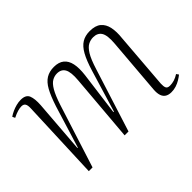

<svg xmlns="http://www.w3.org/2000/svg" viewBox="-98 -762 1016 1016"><g transform="rotate(-45 410.5 -254.0)"><path d="M402 -379Q407 -437 393.5 -461Q380 -485 348 -485Q329 -485 311.5 -475Q294 -465 277.5 -437Q261 -409 243 -354L130 0H102L120 -452Q121 -475 114.5 -485Q108 -495 92 -495Q80 -495 64 -490.5Q48 -486 26 -475L19 -490Q32 -499 47.5 -506Q63 -513 80 -517.5Q97 -522 114 -522Q152 -522 162 -497Q172 -472 169 -427L146 -129H149L222 -366Q241 -424 259.5 -457.5Q278 -491 302.5 -506Q327 -521 361 -521Q397 -521 418 -504Q439 -487 446 -454.5Q453 -422 447 -373L415 -129H419L490 -364Q508 -423 527 -457Q546 -491 570.5 -506Q595 -521 629 -521Q671 -521 693 -502.5Q715 -484 722 -451Q729 -418 724 -374L699 -58Q698 -37 703 -26.5Q708 -16 726 -16Q743 -16 759 -21Q775 -26 792 -37L801 -24Q790 -15 775 -6Q760 3 743 8.5Q726 14 707 14Q687 14 673.5 6Q660 -2 654 -19Q648 -36 650 -63L676 -379Q681 -438 666.5 -461.5Q652 -485 619 -485Q599 -485 581 -475.5Q563 -466 546 -438.5Q529 -411 511 -353L399 0H370Z"/></g></svg>

Font: Literata 60pt ExtraLight
Style: Italic
Weight: 250
Italic angle: -2°
Designer: Latin by Veronika Burian and Jose Scaglione. Greek by Irene Vlachou. Cyrillic by Vera Evstafieva
Foundry: TypeTogether
Version: Version 3.103;gftools[0.9.29]